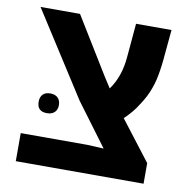

<svg xmlns="http://www.w3.org/2000/svg" viewBox="-73 -703 768 776"><g transform="rotate(10 311.0 -315.5)"><path d="M41.5 0V-115.2H315.9L382.3 -111.8L253.4 -285.2L31.7 -631.3H193.8L336.4 -398.9L364.3 -355.5Q384.3 -382.8 396.2 -417Q408.2 -451.2 411.6 -492.7L423.8 -631.3H569.3L557.6 -505.4Q555.2 -481.4 552 -461.2Q548.8 -440.9 544.7 -423.1Q540.5 -405.3 534.2 -388.2Q527.8 -369.6 518.6 -351.6Q509.3 -333.5 496.6 -314.5Q485.4 -295.9 471.2 -279.1Q457 -262.2 440.9 -247.1L565.9 -84.5V0ZM131.3 -212.9Q90.8 -212.9 90.8 -252.9Q90.8 -272.9 101.6 -283.4Q112.3 -293.9 131.8 -293.9Q151.9 -293.9 162.8 -283Q173.8 -272 173.8 -252.9Q173.8 -234.4 162.6 -223.6Q151.4 -212.9 131.3 -212.9Z"/></g></svg>

Font: Wonky
Style: Regular
Weight: 400
Designer: Monotype Design Team
Foundry: Monotype Imaging Inc.
Version: Version 3.000